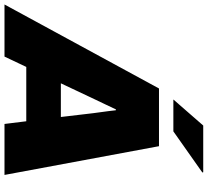

<svg xmlns="http://www.w3.org/2000/svg" viewBox="-92 -870 925 855"><g transform="rotate(90 370.5 -442.5)"><path d="M-37 0 337 -688H594L722 0H495L483 -97H241L195 0ZM314 -251H464L451 -361Q449 -378 447 -395Q445 -412 442.5 -428.5Q440 -445 438 -462Q436 -479 434 -496H430Q420 -474 409 -451.5Q398 -429 387.5 -406.5Q377 -384 366 -361ZM386 -752 502 -885H710L711 -881L528 -752Z"/></g></svg>

Font: Archivo SemiBold Black
Style: Italic
Weight: 900
Italic angle: -10°
Version: Version 2.001